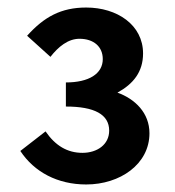

<svg xmlns="http://www.w3.org/2000/svg" viewBox="-20 -908 464 510"><path d="M209 -418C299 -418 377 -472 377 -554C377 -608 339 -645 292 -662C334 -685 360 -717 360 -766C360 -842 291 -888 209 -888C142 -888 97 -863 52 -813L114 -757C135 -784 161 -805 191 -805C229 -805 253 -784 253 -751C253 -712 216 -689 155 -689V-625C231 -625 270 -604 270 -561C270 -524 238 -502 199 -502C159 -502 127 -521 101 -559L34 -507C71 -451 133 -418 209 -418Z"/></svg>

Font: Noto Sans Mono CJK TC
Style: Bold
Weight: 700
Designer: Ryoko NISHIZUKA 西塚涼子 (kana, bopomofo & ideographs); Paul D. Hunt (Latin, Greek & Cyrillic); Sandoll Communications 산돌커뮤니
Foundry: Adobe
Version: Version 2.004;hotconv 1.0.118;makeotfexe 2.5.65603